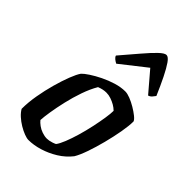

<svg xmlns="http://www.w3.org/2000/svg" viewBox="-230 -850 933 933"><g transform="rotate(45 236.5 -383.5)"><path d="M155 0Q144 0 125.5 -7Q107 -14 87 -26Q67 -38 50.5 -53Q34 -68 25 -84Q25 -128 33.5 -177Q42 -226 55 -272.5Q68 -319 82 -355Q96 -391 108 -408Q118 -419 141.5 -434.5Q165 -450 195.5 -465Q226 -480 259 -490Q292 -500 322 -500Q336 -500 356.5 -492Q377 -484 398 -471.5Q419 -459 434.5 -446.5Q450 -434 453 -425Q453 -395 445 -350Q437 -305 424.5 -256.5Q412 -208 397.5 -166.5Q383 -125 369 -102Q343 -69 306.5 -46.5Q270 -24 230.5 -12Q191 0 155 0ZM214 -68Q221 -68 229 -69.5Q237 -71 246.5 -74Q256 -77 264 -81Q275 -95 287 -125Q299 -155 310 -192.5Q321 -230 329.5 -269.5Q338 -309 343 -341.5Q348 -374 348 -393Q337 -404 323 -412Q309 -420 293 -425.5Q277 -431 261 -431Q249 -431 237.5 -428.5Q226 -426 213 -421Q193 -387 177.5 -342.5Q162 -298 151.5 -252.5Q141 -207 135 -169Q129 -131 128 -110Q136 -100 149.5 -90Q163 -80 180.5 -74Q198 -68 214 -68ZM195 -564Q185 -569 176.5 -576Q168 -583 166 -591Q209 -641 243 -681Q277 -721 301 -744Q325 -767 338 -767Q351 -767 367 -744Q383 -721 402.5 -681.5Q422 -642 444 -591Q439 -585 432.5 -576.5Q426 -568 414 -564L326 -667Z"/></g></svg>

Font: Texturina 12pt SemiBold
Style: Italic
Weight: 600
Italic angle: -11°
Version: Version 1.002